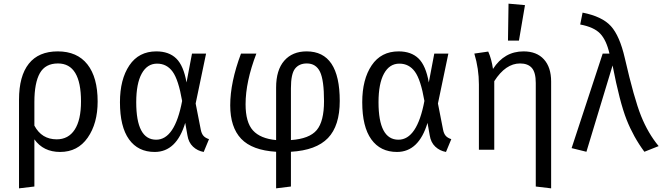

<svg xmlns="http://www.w3.org/2000/svg" viewBox="-20 -819 3622 1050"><path d="M296 -538Q402 -538 458 -467Q514 -396 514 -264Q514 -144 459.5 -66Q405 12 309 12Q217 12 168 -57V201L84 211V-274Q84 -403 137.5 -470.5Q191 -538 296 -538ZM290 -57Q354 -57 388.5 -110Q423 -163 423 -264Q423 -472 297 -472Q228 -472 198 -419Q168 -366 168 -261V-132Q208 -57 290 -57Z M835 -538Q904 -538 944 -499Q984 -460 1000 -368L1030 -526H1107L1050 -253L1078 -110Q1082 -89 1092 -77Q1102 -65 1123 -58L1094 12Q1060 6 1035.5 -17Q1011 -40 1005 -79L993 -147Q945 12 826 12Q735 12 685.5 -57Q636 -126 636 -260Q636 -385 687.5 -461.5Q739 -538 835 -538ZM839 -471Q785 -471 755 -416.5Q725 -362 725 -260Q725 -55 834 -55Q936 -55 976 -267Q956 -383 924 -427Q892 -471 839 -471Z M1838 -267Q1838 -131 1773.5 -64Q1709 3 1571 11V201L1490 211V11Q1359 3 1299 -60Q1239 -123 1239 -243Q1239 -369 1298 -526H1382Q1323 -372 1323 -249Q1323 -150 1363.5 -105.5Q1404 -61 1490 -53V-340Q1490 -436 1534.5 -487Q1579 -538 1657 -538Q1838 -538 1838 -267ZM1571 -53Q1672 -60 1712 -107.5Q1752 -155 1752 -266Q1752 -381 1730 -426.5Q1708 -472 1658 -472Q1616 -472 1593.5 -443.5Q1571 -415 1571 -336Z M2160 -538Q2229 -538 2269 -499Q2309 -460 2325 -368L2355 -526H2432L2375 -253L2403 -110Q2407 -89 2417 -77Q2427 -65 2448 -58L2419 12Q2385 6 2360.5 -17Q2336 -40 2330 -79L2318 -147Q2270 12 2151 12Q2060 12 2010.5 -57Q1961 -126 1961 -260Q1961 -385 2012.5 -461.5Q2064 -538 2160 -538ZM2164 -471Q2110 -471 2080 -416.5Q2050 -362 2050 -260Q2050 -55 2159 -55Q2261 -55 2301 -267Q2281 -383 2249 -427Q2217 -471 2164 -471Z M2851 -791 2818 -597H2758L2761 -799ZM2843 -538Q2915 -538 2954.5 -494.5Q2994 -451 2994 -373V211L2910 201V-365Q2910 -423 2888.5 -447.5Q2867 -472 2824 -472Q2745 -472 2683 -375V0H2599V-357Q2599 -443 2574 -526L2650 -537Q2668 -497 2676 -442Q2738 -538 2843 -538Z M3166 -750Q3273 -729 3321 -676Q3369 -623 3397 -501Q3448 -279 3486 -184.5Q3524 -90 3582 -20L3504 11Q3444 -70 3406.5 -165Q3369 -260 3330 -461L3187 11L3106 -9L3276 -526H3313Q3296 -600 3262 -635.5Q3228 -671 3153 -685Z"/></svg>

Font: FiraGO Book
Style: Regular
Weight: 350
Designer: bBox Type
Foundry: bBox Type GmbH
Version: Version 1.001;PS 001.001;hotconv 1.0.88;makeotf.lib2.5.64775